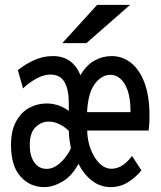

<svg xmlns="http://www.w3.org/2000/svg" viewBox="-20 -752 656 784"><path d="M160.5 12Q102.5 12 63.8 -31.2Q25 -74.5 25 -159.5Q25 -218.5 45.8 -256.2Q66.5 -294 99.5 -311.8Q132.5 -329.5 170.5 -329.5Q193.5 -329.5 216 -322.5Q238.5 -315.5 261 -299V-329.5Q261 -387 243.2 -417.2Q225.5 -447.5 186 -447.5Q158.5 -447.5 128 -430.8Q97.5 -414 74 -391L53 -465.5Q78.5 -487 116.2 -505Q154 -523 195.5 -523Q238 -523 265.8 -502.5Q293.5 -482 308.5 -445Q331.5 -485 364.8 -504Q398 -523 436 -523Q479.5 -523 514.5 -495.8Q549.5 -468.5 570 -414Q590.5 -359.5 590.5 -278.5Q590.5 -265 589.8 -250.2Q589 -235.5 587 -219H336Q337 -176.5 351 -141Q365 -105.5 387 -84.2Q409 -63 435 -63Q457.5 -63 478 -75.5Q498.5 -88 519 -115L557.5 -56.5Q535.5 -28.5 503.2 -8.2Q471 12 432 12Q389 12 355.2 -14.5Q321.5 -41 300.5 -83Q273.5 -33 235 -10.5Q196.5 12 160.5 12ZM171 -62.5Q192 -62.5 211.2 -75.5Q230.5 -88.5 245.5 -107.8Q260.5 -127 269.5 -146.5Q267 -159.5 264 -179.8Q261 -200 261 -217.5Q245.5 -233.5 223.2 -244.5Q201 -255.5 179 -255.5Q148.5 -255.5 125 -232.5Q101.5 -209.5 101.5 -159Q101.5 -116 119.8 -89.2Q138 -62.5 171 -62.5ZM335.5 -294H513Q513 -350.5 500.8 -384Q488.5 -417.5 470 -432Q451.5 -446.5 432 -446.5Q395 -446.5 367.2 -409.5Q339.5 -372.5 335.5 -294ZM234.5 -576 376.5 -732H511L333 -576Z"/></svg>

Font: Overpass Mono Light Medium
Style: Regular
Weight: 500
Monospace: yes
Version: Version 4.000